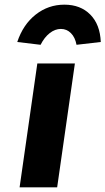

<svg xmlns="http://www.w3.org/2000/svg" viewBox="-20 -803 452 823"><path d="M64 0 140 -531H301L225 0ZM154 -611 54 -623Q79 -698 133 -740.5Q187 -783 256 -783Q325 -783 367 -740.5Q409 -698 412 -623L308 -611Q302 -643 284 -661Q266 -679 241 -679Q216 -679 193 -661Q170 -643 154 -611Z"/></svg>

Font: Lexend
Style: Bold Italic
Weight: 700
Italic angle: -8.13011°
Designer: Bonnie Shaver-Troup, Thomas Jockin
Foundry: Lexend
Version: Version 1.007